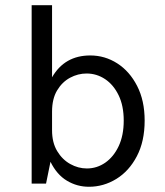

<svg xmlns="http://www.w3.org/2000/svg" viewBox="-20 -702 632 734"><path d="M320 12Q274.5 12 235.8 -11.2Q197 -34.5 173 -83.5L156 0H101V-682H179V-406.5Q227 -490 325 -490Q381 -490 428.2 -459.8Q475.5 -429.5 504.2 -373.5Q533 -317.5 533 -241Q533 -161.5 503.2 -104.8Q473.5 -48 424.8 -18Q376 12 320 12ZM312 -58Q350.5 -58 382.5 -80.2Q414.5 -102.5 433.8 -143.5Q453 -184.5 453 -241Q453 -297.5 433.5 -337.8Q414 -378 381.8 -399.5Q349.5 -421 311 -421Q278 -421 247.8 -404.8Q217.5 -388.5 198.2 -356.2Q179 -324 179 -275V-204Q179 -157 198.5 -124.5Q218 -92 248.5 -75Q279 -58 312 -58Z"/></svg>

Font: Betina Sans
Style: Regular
Weight: 400
Designer: Jonathan Pinhorn (font) & Cristiano Sobral (main changes)
Version: Version 2.001;April 28, 2021;FontCreator 13.0.0.2655 32-bit;